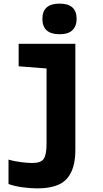

<svg xmlns="http://www.w3.org/2000/svg" viewBox="-20 -795 570 1060"><path d="M309 -606Q214 -606 214 -691Q214 -775 309 -775Q403 -775 403 -691Q403 -651 380 -628.5Q357 -606 309 -606ZM185 245Q152 245 108 239.5Q64 234 27 221V86Q60 96 99 100.5Q138 105 157 105Q206 105 221.5 82Q237 59 237 -3V-417L83 -429V-553H396V33Q396 140 348.5 192.5Q301 245 185 245Z"/></svg>

Font: Noto Sans Mono Condensed Black
Style: Regular
Weight: 900
Width: 3
Designer: Monotype Design Team
Foundry: Monotype Imaging Inc.
Version: Version 2.014